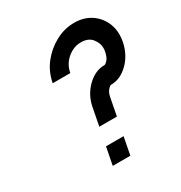

<svg xmlns="http://www.w3.org/2000/svg" viewBox="-158 -774 834 886"><g transform="rotate(-30 259.0 -330.5)"><path d="M514.2 -473.6Q501.5 -409.7 459.7 -368.9Q418 -328.1 368.7 -328.1Q362.3 -328.1 351.3 -315.7Q340.3 -303.2 335.9 -281.2L317.9 -187.5H224.1L242.2 -281.2Q253.4 -340.3 295.2 -381.1Q336.9 -421.9 386.7 -421.9Q392.6 -421.9 403.8 -434.3Q415 -446.8 420.4 -473.6Q422.4 -483.4 422.4 -492.7Q422.4 -519.5 403.1 -543.5Q383.8 -567.4 344.7 -567.4Q305.7 -567.4 272.9 -540Q240.2 -512.7 231.9 -468.8H138.2Q148.9 -525.4 182.6 -567.9Q216.3 -610.4 263.7 -635.7Q311 -661.1 362.8 -661.1Q414.6 -661.1 452.1 -635.7Q489.7 -610.4 506.8 -567.9Q517.6 -541 517.6 -510.3Q517.6 -492.7 514.2 -473.6ZM281.2 0H187.5L205.6 -93.8H299.3Z"/></g></svg>

Font: Lambda
Style: Italic
Weight: 400
Italic angle: -11°
Designer: GGBotNet
Version: 0.22